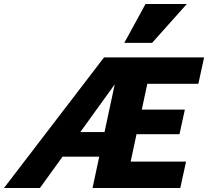

<svg xmlns="http://www.w3.org/2000/svg" viewBox="-77 -947 1048 967"><path d="M-57 0 447 -658H599L124 0ZM175 -158 213 -282H520L494 -158ZM569 -271 596 -395H854L827 -271ZM389 0 530 -658H951L922 -525H665L581 -133H860L831 0ZM549 -731 656 -927H864L689 -731Z"/></svg>

Font: Ysabeau Infant Black
Style: Italic
Weight: 900
Italic angle: -12°
Designer: Christian Thalmann (Catharsis Fonts)
Version: Version 2.001;gftools[0.9.30]; featfreeze: ss01,ss02,lnum